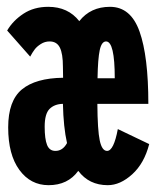

<svg xmlns="http://www.w3.org/2000/svg" viewBox="-20 -532 490 563"><path d="M142.5 -89.5Q164 -89.5 176.5 -112.5Q166 -159 164.5 -227.5Q140 -227 125.5 -212.8Q111 -198.5 111 -160.5Q111 -124.5 118 -107Q125 -89.5 142.5 -89.5ZM291 -410.5Q278 -410.5 272.5 -385.2Q267 -360 266 -302.5H316.5Q316.5 -410.5 291 -410.5ZM122.5 11Q69.5 11 36.8 -33.8Q4 -78.5 4 -158.5Q4 -236.5 44.2 -269.8Q84.5 -303 165 -304L164.5 -336Q164.5 -374.5 155.5 -392.5Q146.5 -410.5 125.5 -410.5Q111.5 -410.5 99.8 -403Q88 -395.5 81.8 -387.2Q75.5 -379 68.5 -366L1 -442.5Q18 -471.5 48.8 -491.8Q79.5 -512 121.5 -512Q179.5 -512 212.5 -470Q245.5 -512 302.5 -512Q363.5 -512 389.2 -439.5Q415 -367 415 -227.5H265.5Q266 -150.5 272.5 -120Q279 -89.5 294 -89.5Q313.5 -89.5 325.5 -153.5L417.5 -109.5Q403 -53 367.8 -21Q332.5 11 296 11Q241 11 209.5 -31Q179 11 122.5 11Z"/></svg>

Font: League Mono Condensed
Style: Bold
Weight: 700
Width: 1
Designer: Tyler Finck
Foundry: The League of Moveable Type / Tyler Finck
Version: Version 2.210